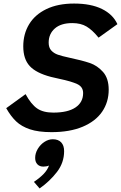

<svg xmlns="http://www.w3.org/2000/svg" viewBox="-20 -732 681 1081"><path d="M15 -123 124 -202Q155 -145 189 -121.5Q223 -98 280 -98Q362 -98 405 -127Q448 -156 448 -208Q448 -243 415 -258.5Q382 -274 315 -288Q299 -291 267 -299Q183 -321 147 -360.5Q111 -400 111 -471Q111 -541 144 -595.5Q177 -650 241.5 -681Q306 -712 397 -712Q492 -712 554 -681.5Q616 -651 641 -596L535 -520Q500 -563 467.5 -582.5Q435 -602 387 -602Q323 -602 288.5 -571.5Q254 -541 254 -492Q254 -464 268.5 -448Q283 -432 306 -424Q329 -416 371 -407Q442 -392 485 -377.5Q528 -363 560 -327Q592 -291 592 -227Q592 -157 555 -103Q518 -49 445.5 -18.5Q373 12 270 12Q196 12 148.5 -4Q101 -20 71 -48.5Q41 -77 15 -123ZM341 119Q341 184 300.5 236.5Q260 289 203 329L171 292Q205 269 226 247Q247 225 256 200Q242 206 224 206Q203 206 190.5 193Q178 180 178 157Q178 131 192.5 106.5Q207 82 230 67Q253 52 277 52Q308 52 324.5 69.5Q341 87 341 119Z"/></svg>

Font: KoHo
Style: Bold Italic
Weight: 700
Italic angle: -10°
Version: Version 1.000; ttfautohint (v1.6)